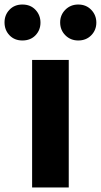

<svg xmlns="http://www.w3.org/2000/svg" viewBox="-66 -829 446 849"><path d="M76 0V-564H238V0ZM33 -650Q-2 -650 -24 -673Q-46 -696 -46 -730Q-46 -763 -24 -786Q-2 -809 33 -809Q69 -809 91 -785.5Q113 -762 113 -729Q113 -696 91 -673Q69 -650 33 -650ZM280 -650Q246 -650 223 -673Q200 -696 200 -730Q200 -763 223 -786Q246 -809 280 -809Q315 -809 337.5 -785.5Q360 -762 360 -729Q360 -696 337.5 -673Q315 -650 280 -650Z"/></svg>

Font: Noto Sans JP Thin ExtraBold
Style: Regular
Weight: 800
Version: Version 2.004-H2;hotconv 1.0.118;makeotfexe 2.5.65603